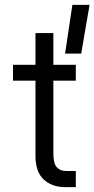

<svg xmlns="http://www.w3.org/2000/svg" viewBox="-20 -765 386 785"><path d="M275.9 -745.1H346.2L312 -545.9H246.1ZM290 -65.9V0H245.1Q192.9 0 158.9 -31Q125 -62 125 -127.9V-435.1H33.2V-500H125V-629.9H198.2V-500H290V-435.1H198.2V-137.2Q198.2 -97.2 211.9 -81.5Q225.6 -65.9 251 -65.9Z"/></svg>

Font: Overused Grotesk
Style: Regular
Weight: 400
Version: Version 0.002